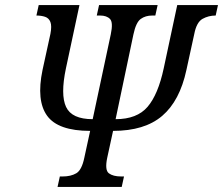

<svg xmlns="http://www.w3.org/2000/svg" viewBox="-20 -734 876 754"><path d="M206 0 215 -41H226Q258 -41 279.5 -53.5Q301 -66 311 -114L334 -220Q208 -220 165 -279.5Q122 -339 147 -459L178 -601Q184 -632 178 -647.5Q172 -663 157 -668Q142 -673 123 -673L132 -714H292L239 -466Q217 -362 239.5 -314Q262 -266 344 -266L415 -599Q425 -646 412 -659.5Q399 -673 373 -673H360L369 -714H599L590 -673H578Q551 -673 532.5 -659.5Q514 -646 504 -599L434 -266Q518 -266 559.5 -314.5Q601 -363 623 -466L676 -714H836L827 -673Q799 -673 775.5 -660Q752 -647 743 -601L712 -459Q686 -338 617 -279Q548 -220 424 -220L401 -114Q391 -66 407.5 -53.5Q424 -41 456 -41H467L458 0Z"/></svg>

Font: Noto Serif Condensed
Style: Italic
Weight: 400
Width: 3
Italic angle: -12°
Designer: Monotype Design Team
Foundry: Monotype Imaging Inc.
Version: Version 2.014; ttfautohint (v1.8.4.7-5d5b)